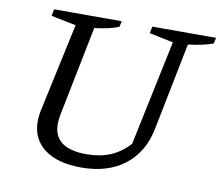

<svg xmlns="http://www.w3.org/2000/svg" viewBox="-74 -737 964 836"><g transform="rotate(10 408.0 -319.0)"><path d="M335 10Q230 10 172 -34Q114 -78 114 -156Q114 -175 119 -202L204 -596L94 -618L100 -648H399L393 -622Q353 -606 286 -598L206 -198Q204 -185 203 -176Q202 -167 202 -160Q202 -51 348 -51Q407 -51 452.5 -70Q498 -89 536 -130L634 -596L528 -618L534 -648H816L810 -622Q767 -606 700 -598L623 -212Q602 -106 527 -48Q452 10 335 10Z"/></g></svg>

Font: Piazzolla SC
Style: Italic
Weight: 400
Italic angle: -11.3°
Designer: Juan Pablo del Peral
Foundry: Huerta Tipografica
Version: Version 1.330